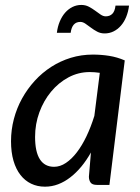

<svg xmlns="http://www.w3.org/2000/svg" viewBox="-20 -730 552 758"><path d="M23.5 0ZM412 0H363Q344 0 337.5 -9.5Q331 -19 331 -32.5L339 -128Q321.5 -97 301 -72.2Q280.5 -47.5 257.5 -29.8Q234.5 -12 209.5 -2.5Q184.5 7 157.5 7Q127.5 7 103 -4.8Q78.5 -16.5 60.8 -39.2Q43 -62 33.2 -95.5Q23.5 -129 23.5 -172.5Q23.5 -217.5 34.8 -260.2Q46 -303 67 -341Q88 -379 117.2 -411Q146.5 -443 182.2 -466Q218 -489 259.5 -501.8Q301 -514.5 346.5 -514.5Q379.5 -514.5 411 -509.5Q442.5 -504.5 472.5 -491.5ZM193.5 -71.5Q217.5 -71.5 240.2 -86.8Q263 -102 283.5 -128.8Q304 -155.5 321.5 -192.2Q339 -229 352.5 -272.5L374 -442.5Q353.5 -445.5 334 -445.5Q289.5 -445.5 250.2 -424.5Q211 -403.5 181.8 -368.2Q152.5 -333 135.5 -286.8Q118.5 -240.5 118.5 -189.5Q118.5 -130.5 137.5 -101Q156.5 -71.5 193.5 -71.5ZM397.5 -665.5Q413.5 -665.5 423.5 -675.5Q433.5 -685.5 436 -708H489.5Q486.5 -683.5 478.2 -663.2Q470 -643 457.2 -628.5Q444.5 -614 428.2 -606Q412 -598 393 -598Q377 -598 363.8 -605Q350.5 -612 339 -620.8Q327.5 -629.5 317.2 -636.5Q307 -643.5 297 -643.5Q264.5 -643.5 259 -600.5H204.5Q207.5 -625 216 -645.2Q224.5 -665.5 237.2 -680Q250 -694.5 266.2 -702.5Q282.5 -710.5 301 -710.5Q317.5 -710.5 330.8 -703.5Q344 -696.5 355.5 -688Q367 -679.5 377.2 -672.5Q387.5 -665.5 397.5 -665.5Z"/></svg>

Font: Lato Medium
Style: Italic
Weight: 500
Italic angle: -7°
Designer: Lukasz Dziedzic
Foundry: tyPoland Lukasz Dziedzic
Version: Version 2.006; 2014-01-15